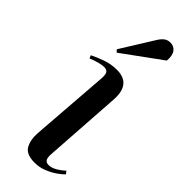

<svg xmlns="http://www.w3.org/2000/svg" viewBox="-262 -803 841 841"><g transform="rotate(45 158.0 -382.5)"><path d="M121 -458Q122 -480 116 -489Q110 -498 94 -498Q82 -498 62.5 -493Q43 -488 22 -479L16 -493Q37 -504 71.5 -516.5Q106 -529 142 -529Q231 -529 224 -427L200 -67Q198 -44 203.5 -33Q209 -22 226 -22Q242 -22 261 -32.5Q280 -43 298 -60L308 -47Q298 -36 278 -22Q258 -8 231.5 3Q205 14 174 14Q122 14 106 -15.5Q90 -45 93 -87ZM172 -743Q183 -761 195 -770Q207 -779 224 -779Q246 -779 258.5 -762Q271 -745 268 -712L88 -581L78 -592Z"/></g></svg>

Font: Literata 72pt Medium
Style: Italic
Weight: 500
Italic angle: -2°
Designer: Latin by Veronika Burian and Jose Scaglione. Greek by Irene Vlachou. Cyrillic by Vera Evstafieva
Foundry: TypeTogether
Version: Version 3.002